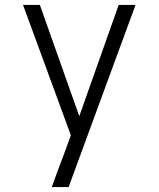

<svg xmlns="http://www.w3.org/2000/svg" viewBox="-20 -540 640 775"><path d="M189 215Q200 184 211.5 153Q223 122 235 91L266 6L73 -520H141L300 -71L459 -520H527L257 215Z"/></svg>

Font: Iosevka Light Extended
Style: Regular
Weight: 300
Width: 7
Monospace: yes
Designer: Belleve Invis
Foundry: Belleve Invis
Version: Version 32.5.0; ttfautohint (v1.8.4)